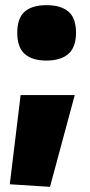

<svg xmlns="http://www.w3.org/2000/svg" viewBox="-20 -570 350 745"><path d="M18 145 60 -201H270L174 155ZM160 -335Q105 -335 76 -360.5Q47 -386 47 -443Q47 -500 76 -525Q105 -550 160 -550Q216 -550 245.5 -525Q275 -500 275 -443Q275 -387 245.5 -361Q216 -335 160 -335Z"/></svg>

Font: Encode Sans Narrow
Style: Black
Weight: 900
Designer: Pablo Impallari, Andres Torresi
Foundry: Pablo Impallari, Andres Torresi
Version: Version 1.000; ttfautohint (v1.00) -l 8 -r 50 -G 200 -x 14 -